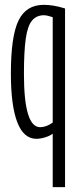

<svg xmlns="http://www.w3.org/2000/svg" viewBox="-20 -564 328 794"><path d="M249 -529V210H198V-11Q186 -2 166.5 4Q147 10 130 10Q78 10 51.5 -58.5Q25 -127 25 -260Q25 -414 56.5 -479Q88 -544 161 -544Q181 -544 202 -540.5Q223 -537 249 -529ZM198 -493Q174 -501 162 -501Q131 -501 112.5 -479Q94 -457 86.5 -404Q79 -351 79 -258Q79 -38 146 -38Q171 -38 198 -57Z"/></svg>

Font: Georama ExtraCondensed Light
Style: Regular
Weight: 300
Width: 2
Designer: Jean-Baptiste Levee
Foundry: Production Type
Version: Version 1.000